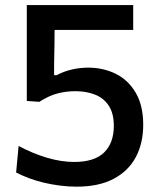

<svg xmlns="http://www.w3.org/2000/svg" viewBox="-20 -706 618 738"><path d="M274.5 11.5Q241.5 11.5 209.2 7.2Q177 3 147 -4.2Q117 -11.5 90.5 -21.5Q64 -31.5 42 -43L51.5 -145Q78.5 -130.5 106.2 -119Q134 -107.5 161.2 -99.5Q188.5 -91.5 214.5 -87.5Q240.5 -83.5 265 -83.5Q343 -83.5 380.2 -120Q417.5 -156.5 417.5 -222Q417.5 -270 398.2 -299.5Q379 -329 345.5 -342.2Q312 -355.5 270 -355.5Q234.5 -355.5 201 -346.8Q167.5 -338 131 -314.5L83 -318V-428Q83 -497.5 83 -562.5Q83 -627.5 83 -686.5H492V-591Q432.5 -591 372 -591Q311.5 -591 252 -591H151.5L190 -627Q190 -584.5 189.5 -542.5Q189 -500.5 188 -458.5V-417H197.5Q225 -431.5 255.8 -438.8Q286.5 -446 319 -446Q377.5 -446 425.5 -422Q473.5 -398 502 -349Q530.5 -300 530.5 -226.5Q530.5 -155.5 502 -102Q473.5 -48.5 416.5 -18.5Q359.5 11.5 274.5 11.5Z"/></svg>

Font: Commissioner Thin Medium
Style: Regular
Weight: 500
Version: Version 1.000